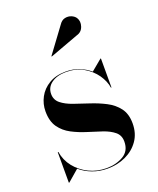

<svg xmlns="http://www.w3.org/2000/svg" viewBox="-133 -780 715 871"><g transform="rotate(-20 224.0 -344.5)"><path d="M310 -606 170.5 -554.5 169.5 -556.5 258.5 -677Q270 -694.5 286.2 -698Q302.5 -701.5 317 -695.5Q331.5 -689.5 338.5 -678.5Q350 -660 342 -636.2Q334 -612.5 310 -606ZM50 10H47.5V-137.5H50.5Q57 -96 83 -63.5Q109 -31 147.8 -12.2Q186.5 6.5 231.5 6.5Q278 6.5 313 -14Q348 -34.5 348 -80Q348 -110 327 -127.2Q306 -144.5 273 -155.8Q240 -167 203 -178.2Q166 -189.5 133 -206.8Q100 -224 79.2 -253.2Q58.5 -282.5 58.5 -330Q58.5 -366 75.5 -397.8Q92.5 -429.5 125.5 -449.2Q158.5 -469 206 -469Q241.5 -469 270.8 -457.2Q300 -445.5 322 -426.5L374.5 -470H377V-330H374.5Q369.5 -362.5 347.8 -393.8Q326 -425 290 -445.8Q254 -466.5 206.5 -466.5Q163.5 -466.5 136.5 -447.2Q109.5 -428 109.5 -395.5Q109.5 -367 131.2 -349.5Q153 -332 187.5 -320Q222 -308 260.5 -295.5Q299 -283 333.5 -265.2Q368 -247.5 389.8 -218.8Q411.5 -190 411.5 -144.5Q411.5 -96 387.2 -61.5Q363 -27 323 -8.5Q283 10 235.5 10Q197 10 163.5 -2.5Q130 -15 104.5 -37Z"/></g></svg>

Font: Bodoni* 72pt Medium
Style: Regular
Weight: 500
Version: Version 2.3